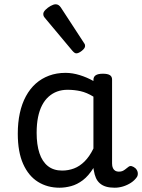

<svg xmlns="http://www.w3.org/2000/svg" viewBox="-20 -859 664 896"><path d="M258 17Q201 17 157 -10.5Q113 -38 88 -94Q63 -150 63 -235Q63 -287 72.5 -331Q82 -375 101 -410Q120 -445 147 -469Q174 -493 209 -506Q244 -519 286 -519Q318 -519 352 -508.5Q386 -498 416 -481V-486Q416 -501 427 -508Q438 -515 460 -515Q482 -515 492.5 -508.5Q503 -502 503 -488V-96Q503 -83 507 -74.5Q511 -66 518 -62Q525 -58 534 -58Q544 -58 550.5 -60.5Q557 -63 563.5 -68Q570 -73 579 -80Q586 -86 595 -83.5Q604 -81 613 -73Q622 -63 623 -52Q624 -41 619 -33Q608 -17 591 -6Q574 5 554.5 11Q535 17 515 17Q492 17 475 12Q458 7 446 -3.5Q434 -14 427.5 -29Q421 -44 418 -63Q418 -64 417 -67.5Q416 -71 416 -75Q393 -38 366.5 -18Q340 2 312 9.5Q284 17 258 17ZM151 -239Q151 -184 164 -144.5Q177 -105 203.5 -84Q230 -63 270 -63Q299 -63 325.5 -73Q352 -83 375 -106Q398 -129 416 -166V-408Q385 -427 356 -433.5Q327 -440 295 -440Q269 -440 247 -432Q225 -424 207 -408Q189 -392 176.5 -368Q164 -344 157.5 -312Q151 -280 151 -239ZM336 -610Q332 -610 327.5 -613Q323 -616 317 -623L194 -770Q187 -778 184.5 -782.5Q182 -787 182 -794Q182 -803 192.5 -813.5Q203 -824 216.5 -831.5Q230 -839 240 -839Q254 -839 264 -824L371 -660Q376 -653 376.5 -650Q377 -647 377 -644Q377 -634 362 -622Q347 -610 336 -610Z"/></svg>

Font: Playwrite VN
Style: Regular
Weight: 400
Designer: Veronika Burian, José Scaglione
Foundry: TypeTogether
Version: Version 1.002